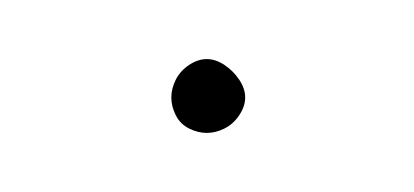

<svg xmlns="http://www.w3.org/2000/svg" viewBox="-20 -473 140 65"><path d="M38 -440Q38 -437 39.5 -434Q41 -431 44 -429.5Q47 -428 50 -428Q53 -428 56 -429.5Q59 -431 61 -434Q63 -437 63 -440Q63 -443 61 -446Q59 -449 56 -451Q53 -453 50 -453Q47 -453 44 -451Q41 -449 39.5 -446Q38 -443 38 -440Z"/></svg>

Font: Linefont Thin
Style: Regular
Weight: 100
Monospace: yes
Version: Version 3.002;gftools[0.9.33]